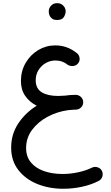

<svg xmlns="http://www.w3.org/2000/svg" viewBox="-20 -856 689 1192"><path d="M49.3 60.5Q49.3 -22.9 93.5 -89.6Q137.7 -156.2 208 -199.7Q163.1 -222.2 136.5 -260.7Q109.9 -299.3 109.9 -352.5Q109.9 -415.5 139.4 -465.8Q168.9 -516.1 217.5 -545.2Q266.1 -574.2 323.2 -574.2Q396 -574.2 453.6 -528.8Q469.2 -519 473.4 -500Q477.5 -481 466.8 -465.3Q457 -450.7 439.2 -447Q421.4 -443.4 402.8 -452.1Q368.2 -480.5 324.2 -480.5Q291.5 -480.5 263.7 -464.4Q235.8 -448.2 218.8 -420.7Q201.7 -393.1 201.7 -357.4Q201.7 -306.2 239 -283.2Q276.4 -260.3 340.8 -260.3Q358.4 -260.3 382.8 -262.2Q415 -267.1 447.3 -267.1H447.8Q450.2 -267.1 452.1 -267.1Q470.7 -266.1 483.6 -252.9Q496.6 -239.7 496.6 -221.2Q496.6 -203.1 484.4 -190.2Q472.2 -177.2 455.1 -175.8Q453.6 -175.3 452.1 -175.3Q444.3 -174.8 435.5 -174.8Q426.8 -174.8 412.6 -172.9Q406.7 -172.4 401.4 -171.9Q335 -162.6 275.6 -131.1Q216.3 -99.6 179.2 -49.8Q142.1 0 142.1 63Q142.1 116.7 172.1 152.6Q202.1 188.5 253.4 206.3Q304.7 224.1 368.7 224.1Q416.5 224.1 465.3 213.6Q514.2 203.1 550.3 185.1Q567.4 176.8 585.9 182.6Q604.5 188.5 612.8 205.1Q621.1 221.7 615.2 240.2Q609.4 258.8 592.8 267.1Q546.9 291 489 303.5Q431.2 315.9 373 315.9Q284.2 315.9 210.7 285.9Q137.2 255.9 93.3 198.7Q49.3 141.6 49.3 60.5ZM282.7 -786.1Q282.7 -805.7 297.1 -821Q311.5 -836.4 334.5 -836.4Q350.6 -836.4 361.8 -829.8Q373 -823.2 379.4 -813Q387.7 -800.8 387.7 -785.6Q387.7 -769.5 377 -750.7Q366.2 -731.9 334.5 -731.9Q313.5 -731.9 302.2 -741.2Q291 -750.5 286.6 -762.7Q282.7 -772.9 282.7 -786.1Z"/></svg>

Font: Mikhak Medium
Style: Regular
Weight: 500
Designer: Amin Abedi
Version: Version 3.3